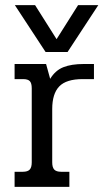

<svg xmlns="http://www.w3.org/2000/svg" viewBox="-20 -730 416 750"><path d="M38 -710H117L201 -577L285 -710H364L244 -527H158ZM37 -59H69Q88 -59 96 -67.5Q104 -76 104 -96V-385Q104 -405 96.5 -413Q89 -421 70 -421H37V-480H160L176 -422Q196 -455 227.5 -467.5Q259 -480 307 -480H347V-421H303Q239 -421 211.5 -392.5Q184 -364 184 -304V-96Q184 -76 192 -67.5Q200 -59 219 -59H251V0H37Z"/></svg>

Font: Pridi Light
Style: Regular
Weight: 300
Designer: Katatrad Team
Foundry: CadsonDemak
Version: Version 1.003